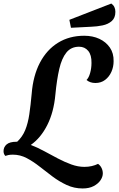

<svg xmlns="http://www.w3.org/2000/svg" viewBox="-71 -885 672 1085"><path d="M396 180Q348 180 306 160.5Q264 141 226.5 113Q189 85 153 56.5Q117 28 80 8.5Q43 -11 2 -11Q-13 -11 -23 -9Q-33 -7 -41 -4Q-51 -15 -51 -31Q-51 -54 -33.5 -69Q-16 -84 23 -84H26Q56 -112 71.5 -150Q87 -188 94.5 -238.5Q102 -289 108 -355Q116 -457 154.5 -530.5Q193 -604 257 -643.5Q321 -683 405 -683Q453 -683 490.5 -665.5Q528 -648 550 -616Q572 -584 571 -539Q571 -507 558.5 -479Q546 -451 523 -433.5Q500 -416 468 -416Q438 -416 418 -433Q431 -446 438.5 -473Q446 -500 446 -529Q447 -574 427.5 -597.5Q408 -621 376 -621Q331 -621 304.5 -588.5Q278 -556 264 -495.5Q250 -435 242 -351Q233 -251 196 -178Q159 -105 103 -66Q140 -52 178.5 -31Q217 -10 256 10.5Q295 31 332.5 44.5Q370 58 406 58Q428 58 447.5 53.5Q467 49 483 41Q496 50 503 64.5Q510 79 510 95Q510 114 497 133.5Q484 153 458.5 166.5Q433 180 396 180ZM330 -728 321 -773 558 -865Q581 -849 581 -818Q581 -784 560.5 -766Q540 -748 508.5 -741.5Q477 -735 446 -734Z"/></svg>

Font: Sansita Swashed Medium
Style: Regular
Weight: 500
Designer: Pablo Cosgaya
Foundry: Omnibus-Type
Version: Version 1.003; ttfautohint (v1.8.3)